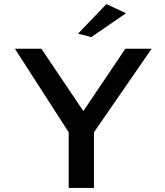

<svg xmlns="http://www.w3.org/2000/svg" viewBox="-20 -932 811 942"><path d="M363 -767 428 -750 598 -867 502 -912ZM724 -693H595L389 -387L183 -693H53L317 -283V-10H441V-283Z"/></svg>

Font: Bluebird
Style: LiExt
Weight: 300
Designer: Jasper
Foundry: Cannot Into Space Fonts
Version: Version 0.98